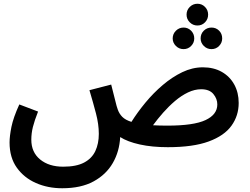

<svg xmlns="http://www.w3.org/2000/svg" viewBox="-20 -772 1332 1024"><path d="M312 232Q235 232 171.5 204Q108 176 69.5 122Q31 68 31 -12Q31 -46 41 -95.5Q51 -145 83 -215L183 -177Q164 -129 155.5 -95Q147 -61 147 -27Q147 40 194 78.5Q241 117 317 117Q387 117 428.5 95Q470 73 488.5 33.5Q507 -6 507 -58Q507 -109 492 -166.5Q477 -224 457 -291L573 -321Q588 -264 595 -234Q602 -204 608 -188Q616 -165 632.5 -148.5Q649 -132 681 -122Q713 -173 755.5 -224.5Q798 -276 848 -318.5Q898 -361 952 -387Q1006 -413 1062 -413Q1120 -413 1163 -388.5Q1206 -364 1229.5 -321Q1253 -278 1253 -223Q1253 -155 1214.5 -101.5Q1176 -48 1093 -17.5Q1010 13 875 13Q791 13 725.5 -1.5Q660 -16 621 -41Q617 36 581.5 97.5Q546 159 479 195.5Q412 232 312 232ZM1053 -296Q1018 -296 982.5 -279Q947 -262 913.5 -233.5Q880 -205 850 -171Q820 -137 796 -104Q830 -102 873 -102Q1013 -102 1076 -131.5Q1139 -161 1139 -215Q1139 -245 1118 -270.5Q1097 -296 1053 -296ZM1033 -636Q1009 -636 992 -653Q975 -670 975 -694Q975 -718 992 -735Q1009 -752 1033 -752Q1057 -752 1073.5 -735Q1090 -718 1090 -694Q1090 -670 1073.5 -653Q1057 -636 1033 -636ZM959 -510Q935 -510 918 -527Q901 -544 901 -567Q901 -591 918 -608Q935 -625 959 -625Q983 -625 999.5 -608Q1016 -591 1016 -567Q1016 -544 999.5 -527Q983 -510 959 -510ZM1108 -510Q1084 -510 1067 -527Q1050 -544 1050 -567Q1050 -592 1067 -608.5Q1084 -625 1108 -625Q1132 -625 1148.5 -608.5Q1165 -592 1165 -567Q1165 -544 1148.5 -527Q1132 -510 1108 -510Z"/></svg>

Font: Noto Sans Arabic UI SmCn SmBd
Style: Regular
Weight: 600
Width: 4
Designer: Monotype Design Team, Nadine Chahine and Nizar Qandah
Foundry: Monotype Imaging Inc.
Version: Version 2.010; ttfautohint (v1.8.4.7-5d5b)